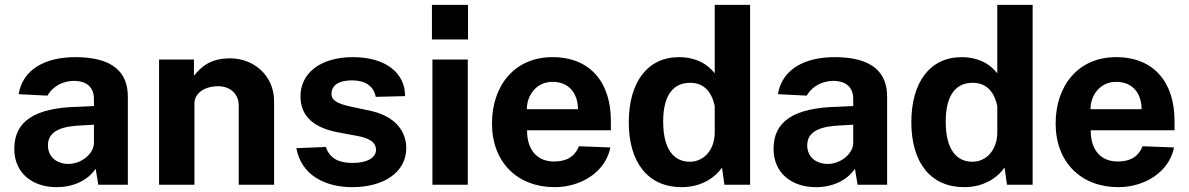

<svg xmlns="http://www.w3.org/2000/svg" viewBox="-20 -763 4911 793"><path d="M214 10C286 10 344 -20 375 -66L386 0H508V-364C508 -462 449 -527 291 -527C169 -527 74 -478 57 -374L176 -368C201 -411 244 -428 284 -429C338 -429 368 -403 368 -354V-325L304 -322C121 -318 39 -261 39 -148C39 -47 115 10 214 10ZM263 -86C215 -86 178 -114 178 -163C178 -226 243 -242 316 -245L368 -248V-173C368 -128 316 -86 263 -86Z M637 0H783V-335C783 -382 831 -407 880 -407C928 -407 966 -378 966 -327V0H1112V-345C1112 -453 1026 -522 931 -522C849 -522 812 -488 781 -450V-517H637Z M1435 10C1563 10 1658 -50 1658 -152C1658 -200 1633 -276 1516 -304L1432 -322C1369 -335 1349 -351 1349 -374C1349 -418 1390 -431 1434 -431C1482 -431 1522 -413 1532 -363L1653 -366C1654 -461 1573 -527 1438 -527C1301 -527 1220 -459 1221 -363C1222 -282 1277 -236 1373 -217L1464 -200C1510 -190 1533 -173 1533 -144C1533 -111 1495 -90 1437 -90C1388 -90 1343 -103 1326 -156L1204 -151C1225 -37 1326 10 1435 10Z M1913 -743H1764V-600H1913ZM1912 -517H1766V0H1912Z M2157 -225H2503V-265C2503 -420 2420 -527 2262 -527C2104 -527 2012 -408 2012 -253C2012 -92 2118 10 2271 10C2379 10 2481 -52 2501 -154L2371 -159C2353 -114 2318 -96 2268 -96C2198 -96 2156 -145 2157 -225ZM2156 -312C2156 -369 2195 -425 2262 -425C2332 -425 2367 -375 2367 -312Z M2795 10C2885 10 2939 -37 2962 -71L2972 0H3078V-743H2932V-460C2894 -509 2839 -527 2785 -527C2653 -527 2577 -422 2577 -258C2577 -90 2658 10 2795 10ZM2829 -95C2767 -95 2719 -141 2719 -261C2719 -378 2767 -421 2830 -421C2878 -421 2917 -395 2932 -325V-216C2932 -145 2888 -95 2829 -95Z M3350 10C3422 10 3480 -20 3511 -66L3522 0H3644V-364C3644 -462 3585 -527 3427 -527C3305 -527 3210 -478 3193 -374L3312 -368C3337 -411 3380 -428 3420 -429C3474 -429 3504 -403 3504 -354V-325L3440 -322C3257 -318 3175 -261 3175 -148C3175 -47 3251 10 3350 10ZM3399 -86C3351 -86 3314 -114 3314 -163C3314 -226 3379 -242 3452 -245L3504 -248V-173C3504 -128 3452 -86 3399 -86Z M3962 10C4052 10 4106 -37 4129 -71L4139 0H4245V-743H4099V-460C4061 -509 4006 -527 3952 -527C3820 -527 3744 -422 3744 -258C3744 -90 3825 10 3962 10ZM3996 -95C3934 -95 3886 -141 3886 -261C3886 -378 3934 -421 3997 -421C4045 -421 4084 -395 4099 -325V-216C4099 -145 4055 -95 3996 -95Z M4485 -225H4831V-265C4831 -420 4748 -527 4590 -527C4432 -527 4340 -408 4340 -253C4340 -92 4446 10 4599 10C4707 10 4809 -52 4829 -154L4699 -159C4681 -114 4646 -96 4596 -96C4526 -96 4484 -145 4485 -225ZM4484 -312C4484 -369 4523 -425 4590 -425C4660 -425 4695 -375 4695 -312Z"/></svg>

Font: United Sans
Style: Bold
Weight: 700
Designer: Pablo Impallari, Rodrigo Fuenzalida (Modified by Dan O. Williams)
Version: Version 1.000;PS 001.000;hotconv 1.0.88;makeotf.lib2.5.64775